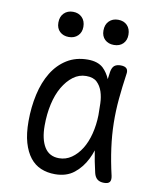

<svg xmlns="http://www.w3.org/2000/svg" viewBox="-87 -843 773 923"><g transform="rotate(10 300.0 -382.0)"><path d="M244 10Q206 10 175 -3Q144 -16 122 -44Q100 -72 87.5 -115Q75 -158 75 -219Q75 -288 89 -350.5Q103 -413 131.5 -459.5Q160 -506 203.5 -533Q247 -560 305 -560Q353 -560 380 -536Q402 -515 415 -484Q417 -502 420 -521Q424 -543 435 -551.5Q446 -560 465 -560Q486 -560 494.5 -550.5Q503 -541 499 -521Q490 -459 484.5 -400Q479 -341 480 -282Q481 -223 489.5 -160.5Q498 -98 514 -29Q518 -9 511 0.5Q504 10 483.5 10Q463 10 451 0.5Q439 -9 434 -29Q421 -84 413 -136Q406 -114 396 -94Q374 -49 337 -19.5Q300 10 244 10ZM250 -69Q283 -69 310.5 -88Q338 -107 358 -139Q378 -171 389 -214.5Q400 -258 401 -306Q401 -333 400 -363.5Q399 -394 390.5 -420Q382 -446 364 -463.5Q346 -481 311 -481Q276 -481 247.5 -459.5Q219 -438 198 -402Q177 -366 166 -317Q155 -268 155 -212Q155 -145 178.5 -107Q202 -69 250 -69ZM415 -651Q388 -651 371 -667Q354 -683 354 -711Q354 -740 371 -757Q388 -774 415 -774Q443 -774 459.5 -757Q476 -740 476 -711Q476 -684 459.5 -667.5Q443 -651 415 -651ZM195 -651Q168 -651 151 -667Q134 -683 134 -711Q134 -740 151 -757Q168 -774 195 -774Q222 -774 239 -757Q256 -740 256 -711Q256 -684 239 -667.5Q222 -651 195 -651Z"/></g></svg>

Font: Maple Mono NL Light
Style: Regular
Weight: 300
Monospace: yes
Designer: subframe7536
Version: Version 7.000